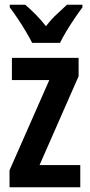

<svg xmlns="http://www.w3.org/2000/svg" viewBox="-20 -786 376 806"><path d="M317 0H20V-71L187 -450H30V-543H310V-466L146 -93H317ZM115 -606Q105 -626 89 -653Q73 -680 55 -707Q37 -734 21 -755V-766H86Q104 -751 128 -727Q152 -703 173 -676Q196 -706 217.5 -725.5Q239 -745 261 -766H326V-755Q311 -735 293 -708.5Q275 -682 258.5 -654.5Q242 -627 232 -606Z"/></svg>

Font: Noto Sans Gurmukhi ExtraCondensed SemiBold
Style: Regular
Weight: 600
Width: 2
Designer: Jelle Bosma - Monotype Design Team
Foundry: Monotype Imaging Inc.
Version: Version 2.004; ttfautohint (v1.8.4.7-5d5b)